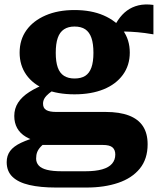

<svg xmlns="http://www.w3.org/2000/svg" viewBox="-20 -596 719 861"><path d="M668 -442Q627 -449 597 -451.5Q567 -454 543 -454.5Q519 -455 498 -451L477 -446Q492 -480 509.5 -506Q527 -532 549.5 -548.5Q572 -565 601 -572Q630 -579 668 -574ZM314 -173Q239 -173 183.5 -195.5Q128 -218 98 -260.5Q68 -303 68 -360Q68 -418 98.5 -460.5Q129 -503 184.5 -527Q240 -551 314 -551Q389 -551 444.5 -527Q500 -503 531 -460.5Q562 -418 562 -360Q562 -303 531 -260.5Q500 -218 444.5 -195.5Q389 -173 314 -173ZM314 -244Q344 -244 362.5 -256Q381 -268 390 -293.5Q399 -319 399 -359Q399 -400 390 -426Q381 -452 362.5 -464.5Q344 -477 314 -477Q286 -477 267 -464.5Q248 -452 239 -426Q230 -400 230 -359Q230 -319 239 -293.5Q248 -268 267 -256Q286 -244 314 -244ZM231 245Q161 245 111.5 233.5Q62 222 36 197Q10 172 10 131Q10 102 25.5 81Q41 60 75 44Q109 28 164 13L197 35Q176 48 164 60.5Q152 73 147 85.5Q142 98 142 115Q142 133 153.5 146Q165 159 190.5 165.5Q216 172 258 172H362Q408 172 438 163.5Q468 155 482.5 138Q497 121 497 97Q497 76 484.5 65Q472 54 441 54H152L160 41Q122 33 96 17.5Q70 2 57 -21.5Q44 -45 44 -76Q44 -109 61 -135.5Q78 -162 111.5 -183.5Q145 -205 191 -222L236 -202Q214 -189 200 -177.5Q186 -166 179.5 -155Q173 -144 173 -131Q173 -111 187.5 -102.5Q202 -94 232 -94H454Q516 -94 558 -78Q600 -62 621 -30Q642 2 642 51Q642 117 607 160Q572 203 510 224Q448 245 368 245Z"/></svg>

Font: Roboto Serif 20pt
Style: Bold
Weight: 700
Version: Version 1.008